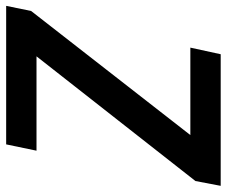

<svg xmlns="http://www.w3.org/2000/svg" viewBox="-98 -676 754 639"><g transform="rotate(90 279.5 -357.0)"><path d="M-20 0 -3 -83 410 -613H119L141 -714H579L563 -630L148 -101H462L441 0Z"/></g></svg>

Font: Noto Sans UI Medium
Style: Italic
Weight: 500
Italic angle: -12°
Designer: Monotype Design Team
Foundry: Monotype Imaging Inc.
Version: Version 1.901